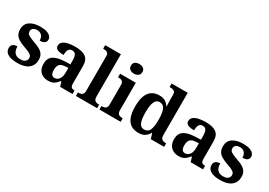

<svg xmlns="http://www.w3.org/2000/svg" viewBox="13 -1624 3489 2488"><g transform="rotate(30 1757.5 -380.0)"><path d="M229 10Q159 10 116 -4.5Q73 -19 53 -44.5Q33 -70 33 -104Q33 -132 46 -148.5Q59 -165 79 -171.5Q99 -178 121 -178Q121 -116 149.5 -83.5Q178 -51 233 -51Q284 -51 307 -71.5Q330 -92 330 -122Q330 -144 318 -158.5Q306 -173 279.5 -186Q253 -199 209 -214Q152 -234 114.5 -256Q77 -278 58.5 -309.5Q40 -341 40 -389Q40 -469 99 -508.5Q158 -548 255 -548Q315 -548 353 -534.5Q391 -521 408.5 -499Q426 -477 426 -453Q426 -421 403 -403.5Q380 -386 333 -386Q333 -435 307.5 -462Q282 -489 240 -489Q201 -489 180 -472.5Q159 -456 159 -427Q159 -394 185 -376Q211 -358 280 -334Q334 -316 371.5 -294.5Q409 -273 428.5 -242Q448 -211 448 -163Q448 -82 391 -36Q334 10 229 10Z M683 10Q639 10 603.5 -8Q568 -26 547 -62Q526 -98 526 -153Q526 -235 581.5 -273.5Q637 -312 750 -316L832 -319V-374Q832 -411 826 -436Q820 -461 805 -474.5Q790 -488 763 -488Q737 -488 722 -475Q707 -462 700.5 -438Q694 -414 694 -380Q631 -380 599.5 -395.5Q568 -411 568 -447Q568 -484 596 -506.5Q624 -529 671 -539Q718 -549 774 -549Q879 -549 931.5 -511Q984 -473 984 -379V-124Q984 -96 990 -81Q996 -66 1009 -59.5Q1022 -53 1044 -53H1048V0H862L841 -69H832Q810 -42 790.5 -24.5Q771 -7 746 1.5Q721 10 683 10ZM738 -63Q767 -63 788 -79Q809 -95 820.5 -123.5Q832 -152 832 -191V-266L787 -263Q747 -261 724 -247.5Q701 -234 691 -209.5Q681 -185 681 -149Q681 -121 687.5 -101.5Q694 -82 706.5 -72.5Q719 -63 738 -63Z M1098 0V-53H1110Q1131 -53 1146.5 -59Q1162 -65 1171.5 -80.5Q1181 -96 1181 -124V-646Q1181 -673 1169 -686Q1157 -699 1140.5 -703Q1124 -707 1110 -707H1098V-760H1333V-124Q1333 -96 1342.5 -80.5Q1352 -65 1368.5 -59Q1385 -53 1404 -53H1416V0Z M1450 0V-53H1462Q1482 -53 1498 -59Q1514 -65 1523.5 -80.5Q1533 -96 1533 -124V-416Q1533 -443 1523 -457.5Q1513 -472 1497.5 -477.5Q1482 -483 1462 -483H1450V-536H1685V-124Q1685 -96 1694.5 -80.5Q1704 -65 1720 -59Q1736 -53 1756 -53H1768V0ZM1604 -626Q1568 -626 1543.5 -644Q1519 -662 1519 -698Q1519 -736 1543.5 -753Q1568 -770 1604 -770Q1639 -770 1664.5 -753Q1690 -736 1690 -698Q1690 -662 1664.5 -644Q1639 -626 1604 -626Z M2035 10Q1969 10 1923.5 -19Q1878 -48 1854.5 -109.5Q1831 -171 1831 -267Q1831 -364 1854.5 -426Q1878 -488 1923.5 -518Q1969 -548 2033 -548Q2089 -548 2123.5 -526.5Q2158 -505 2179 -472H2184Q2183 -496 2182 -526.5Q2181 -557 2181 -584V-645Q2181 -672 2169.5 -685.5Q2158 -699 2140 -703Q2122 -707 2100 -707H2092V-760H2333V-129Q2333 -99 2342.5 -82.5Q2352 -66 2369 -59.5Q2386 -53 2410 -53H2418V0H2219L2194 -78H2189Q2167 -37 2130.5 -13.5Q2094 10 2035 10ZM2078 -65Q2137 -65 2159 -115Q2181 -165 2181 -269Q2181 -368 2159 -421Q2137 -474 2078 -474Q2045 -474 2024.5 -450Q2004 -426 1994.5 -380Q1985 -334 1985 -268Q1985 -166 2006.5 -115.5Q2028 -65 2078 -65Z M2636 10Q2592 10 2556.5 -8Q2521 -26 2500 -62Q2479 -98 2479 -153Q2479 -235 2534.5 -273.5Q2590 -312 2703 -316L2785 -319V-374Q2785 -411 2779 -436Q2773 -461 2758 -474.5Q2743 -488 2716 -488Q2690 -488 2675 -475Q2660 -462 2653.5 -438Q2647 -414 2647 -380Q2584 -380 2552.5 -395.5Q2521 -411 2521 -447Q2521 -484 2549 -506.5Q2577 -529 2624 -539Q2671 -549 2727 -549Q2832 -549 2884.5 -511Q2937 -473 2937 -379V-124Q2937 -96 2943 -81Q2949 -66 2962 -59.5Q2975 -53 2997 -53H3001V0H2815L2794 -69H2785Q2763 -42 2743.5 -24.5Q2724 -7 2699 1.5Q2674 10 2636 10ZM2691 -63Q2720 -63 2741 -79Q2762 -95 2773.5 -123.5Q2785 -152 2785 -191V-266L2740 -263Q2700 -261 2677 -247.5Q2654 -234 2644 -209.5Q2634 -185 2634 -149Q2634 -121 2640.5 -101.5Q2647 -82 2659.5 -72.5Q2672 -63 2691 -63Z M3263 10Q3193 10 3150 -4.5Q3107 -19 3087 -44.5Q3067 -70 3067 -104Q3067 -132 3080 -148.5Q3093 -165 3113 -171.5Q3133 -178 3155 -178Q3155 -116 3183.5 -83.5Q3212 -51 3267 -51Q3318 -51 3341 -71.5Q3364 -92 3364 -122Q3364 -144 3352 -158.5Q3340 -173 3313.5 -186Q3287 -199 3243 -214Q3186 -234 3148.5 -256Q3111 -278 3092.5 -309.5Q3074 -341 3074 -389Q3074 -469 3133 -508.5Q3192 -548 3289 -548Q3349 -548 3387 -534.5Q3425 -521 3442.5 -499Q3460 -477 3460 -453Q3460 -421 3437 -403.5Q3414 -386 3367 -386Q3367 -435 3341.5 -462Q3316 -489 3274 -489Q3235 -489 3214 -472.5Q3193 -456 3193 -427Q3193 -394 3219 -376Q3245 -358 3314 -334Q3368 -316 3405.5 -294.5Q3443 -273 3462.5 -242Q3482 -211 3482 -163Q3482 -82 3425 -36Q3368 10 3263 10Z"/></g></svg>

Font: Noto Serif Khmer
Style: Bold
Weight: 700
Version: Version 2.003